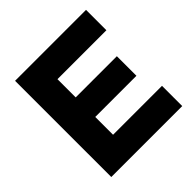

<svg xmlns="http://www.w3.org/2000/svg" viewBox="-187 -854 999 999"><g transform="rotate(-45 312.5 -354.0)"><path d="M71 0V-708H593V-558H233V-424H536V-280H233V-149H593V0Z"/></g></svg>

Font: Onest ExtraBold
Style: Regular
Weight: 800
Designer: Dmitri Voloshin, Andrey Kudryavtsev
Foundry: Dmitri Voloshin, Andrey Kudryavtsev
Version: Version 1.000;gftools[0.9.33]